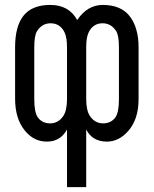

<svg xmlns="http://www.w3.org/2000/svg" viewBox="-20 -567 626 782"><path d="M331.1 195.3H252.9V-39.6Q226.1 9.8 170.9 9.8Q117.7 9.8 81.1 -35.2Q41.5 -83.5 41.5 -165V-375.5Q41.5 -459 75.2 -502.4Q109.9 -546.9 185.1 -546.9Q260.7 -546.9 294.4 -485.4Q335.9 -546.9 398.4 -546.9Q472.7 -546.9 508.3 -501Q544.4 -454.1 544.4 -374V-163.6Q544.4 -81.1 502.4 -33.7Q464.4 9.8 415 9.8Q356.4 9.8 331.1 -39.6ZM252.9 -163.6V-374Q252.9 -414.1 243.2 -434.6Q225.1 -472.2 186 -472.2Q150.9 -472.2 130.4 -439.5Q119.6 -421.4 119.6 -374V-163.6Q119.6 -111.3 132.8 -90.8Q150.4 -64.5 184.6 -64.5Q217.3 -64.9 237.3 -93.8Q252.9 -116.7 252.9 -163.6ZM331.1 -163.6Q331.1 -116.7 346.7 -93.8Q366.7 -64.9 399.4 -64.5Q433.6 -64.5 451.2 -90.8Q464.4 -111.3 464.4 -163.6V-374Q464.4 -421.4 453.6 -439.5Q433.1 -472.2 397.9 -472.2Q358.9 -472.2 340.8 -434.6Q331.1 -414.1 331.1 -374Z"/></svg>

Font: Consola Mono
Style: Book
Weight: 400
Monospace: yes
Designer: Wojciech Kalinowski "wmk69" (wmk69@o2.pl)
Foundry: Wojciech Kalinowski "wmk69" (wmk69@o2.pl)
Version: Version 2.1.0